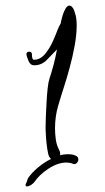

<svg xmlns="http://www.w3.org/2000/svg" viewBox="-20 -637 378 691"><path d="M78 34Q72 34 72 29Q72 26 75 20Q77 17 78 12.5Q79 8 81 4Q95 -16 117 -34.5Q139 -53 164 -65Q161 -67 159.5 -69.5Q158 -72 156 -75Q153 -82 150 -102Q147 -122 145.5 -143.5Q144 -165 144 -175Q144 -191 145 -216.5Q146 -242 147.5 -269Q149 -296 151.5 -319Q154 -342 158 -354Q166 -378 173 -404.5Q180 -431 185 -459L150 -423Q131 -402 103 -402Q89 -402 82.5 -418Q76 -434 75 -441Q75 -451 85 -451Q95 -451 95 -441V-437Q95 -433 96.5 -427.5Q98 -422 102 -422Q125 -422 142 -442.5Q159 -463 170.5 -489Q182 -515 187 -529Q189 -534 192 -540.5Q195 -547 199 -554L200 -561Q201 -567 205 -580.5Q209 -594 215.5 -605.5Q222 -617 230 -617Q237 -617 243 -607Q246 -604 246 -600Q249 -597 249 -592Q256 -575 256 -546Q256 -512 248.5 -471.5Q241 -431 231 -394.5Q221 -358 214 -336Q201 -296 189.5 -257Q178 -218 178 -175Q178 -155 181 -134Q184 -113 194 -95Q198 -86 196 -78Q209 -82 224 -82Q232 -82 238.5 -81Q245 -80 252 -77Q262 -73 262 -63Q262 -56 256 -50Q250 -44 241 -48Q232 -52 219 -52Q188 -52 154.5 -30Q121 -8 103 19Q99 24 91 29Q83 34 78 34Z"/></svg>

Font: Ruge Boogie
Style: Regular
Weight: 400
Designer: Robert E. Leuschke
Foundry: Robert E. Leuschke
Version: Version 1.010; ttfautohint (v1.8.3)